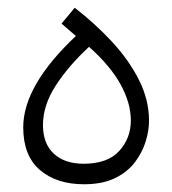

<svg xmlns="http://www.w3.org/2000/svg" viewBox="-20 -476 445 496"><path d="M197 0Q126 0 83 -37Q40 -74 40 -147Q40 -255 176 -383L139 -415L173 -456Q226 -415 269.5 -368Q313 -321 339 -269.5Q365 -218 365 -164Q365 -139 356.5 -111Q348 -83 329 -57.5Q310 -32 277.5 -16Q245 0 197 0ZM196 -53Q258 -53 288 -86Q318 -119 318 -165Q318 -209 292 -257Q266 -305 210 -355Q157 -306 124 -255Q91 -204 91 -153Q91 -105 119 -79Q147 -53 196 -53Z"/></svg>

Font: Noto Sans Arabic UI Lt
Style: Regular
Weight: 300
Designer: Monotype Design Team, Nadine Chahine and Nizar Qandah
Foundry: Monotype Imaging Inc.
Version: Version 2.010; ttfautohint (v1.8.4.7-5d5b)